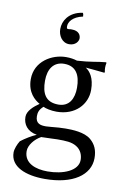

<svg xmlns="http://www.w3.org/2000/svg" viewBox="-100 -752 699 1049"><g transform="rotate(10 249.5 -228.0)"><path d="M390 -285C390 -354 363 -386 340 -401C370 -399 403 -395 444 -391L447 -394C445 -403 444 -411 444 -420C444 -429 445 -437 447 -446L444 -449C396 -445 361 -434 286 -430C268 -436 247 -439 225 -439C146 -439 55 -386 55 -287C55 -212 98 -178 126 -162C97 -142 62 -113 62 -79C62 -38 86 -2 140 7C112 19 81 38 55 58C43 77 32 105 32 124C32 203 118 237 224 237C380 237 473 172 473 78C473 34 459 3 431 -21C394 -53 325 -54 290 -54C273 -54 233 -52 210 -49C196 -48 186 -47 181 -47C153 -47 123 -51 123 -94C123 -114 128 -131 150 -150C163 -143 194 -136 224 -136C328 -136 390 -206 390 -285ZM101 104C101 71 131 34 166 15C196 15 241 12 255 12C303 12 334 13 361 29C390 46 400 75 400 101C400 162 318 194 232 194C167 194 101 172 101 104ZM312 -284C312 -223 287 -176 227 -176C155 -176 133 -223 133 -292C133 -358 163 -401 221 -401C286 -401 312 -355 312 -284ZM228 -511C263 -511 279 -536 279 -552C279 -569 269 -593 229 -593C223 -593 218 -593 215 -592C203 -591 200 -591 200 -606C200 -629 220 -661 277 -673C277 -680 276 -689 272 -693C234 -688 206 -671 189 -650C173 -630 166 -608 166 -584C166 -548 189 -511 228 -511Z"/></g></svg>

Font: Libertinus Sans
Style: Regular
Weight: 400
Designer: Philipp H. Poll, Khaled Hosny
Foundry: Caleb Maclennan
Version: Version 7.050;RELEASE